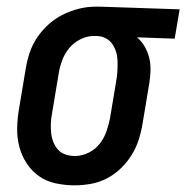

<svg xmlns="http://www.w3.org/2000/svg" viewBox="-20 -548 559 576"><path d="M204 8Q175 8 147 2Q119 -4 97 -19.5Q75 -35 60 -58Q45 -81 38 -107.5Q31 -134 31.5 -163Q32 -192 37 -221L57 -341Q61 -366 69 -390Q77 -414 91.5 -435.5Q106 -457 126 -475Q146 -493 169.5 -504.5Q193 -516 217.5 -522Q242 -528 266 -528H281L519 -520L504 -432L391 -436Q405 -424 414 -408.5Q423 -393 427.5 -375Q432 -357 431.5 -337.5Q431 -318 428 -299L408 -179Q404 -154 396.5 -130Q389 -106 375.5 -84Q362 -62 343 -43.5Q324 -25 301 -13Q278 -1 253 3.5Q228 8 204 8ZM205 -80Q225 -80 245 -89.5Q265 -99 278.5 -116Q292 -133 299 -153Q306 -173 310 -193L330 -313Q332 -327 332.5 -340.5Q333 -354 332.5 -367.5Q332 -381 328 -393.5Q324 -406 316.5 -416.5Q309 -427 297.5 -433Q286 -439 273 -440H261Q241 -440 221 -430Q201 -420 187.5 -403.5Q174 -387 166.5 -367Q159 -347 156 -327L136 -207Q133 -192 132.5 -177.5Q132 -163 133.5 -149Q135 -135 140 -122Q145 -109 154 -99Q163 -89 176.5 -84.5Q190 -80 205 -80Z"/></svg>

Font: Iosevka Curly Slab Semibold
Style: Italic
Weight: 600
Italic angle: -9°
Monospace: yes
Designer: Belleve Invis
Foundry: Belleve Invis
Version: Version 22.1.2; ttfautohint (v1.8.4)